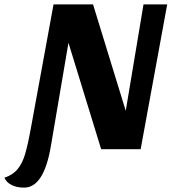

<svg xmlns="http://www.w3.org/2000/svg" viewBox="-110 -680 798 875"><path d="M32 -103 134 -660H314L463 -175L544 -660H652L531 0H351L202 -485L122 -15Q90 175 0 175Q-33 175 -56.5 163.5Q-80 152 -90 130Q-51 117 -29.5 90.5Q-8 64 4.5 22Q17 -20 32 -103Z"/></svg>

Font: Sansita
Style: Bold Italic
Weight: 700
Italic angle: -11°
Designer: Pablo Cosgaya
Foundry: Omnibus-Type
Version: Version 1.006